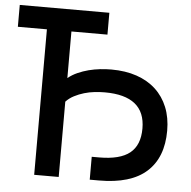

<svg xmlns="http://www.w3.org/2000/svg" viewBox="-52 -771 819 823"><g transform="rotate(5 358.0 -360.0)"><path d="M0 -626V-720H385.5V-626H230.5V-425.5Q249 -440.5 271.5 -450.5Q294 -460.5 318.2 -466.8Q342.5 -473 367.5 -475.8Q392.5 -478.5 415.5 -478.5Q476.5 -478.5 524.8 -462Q573 -445.5 606.8 -414.2Q640.5 -383 658.5 -338.5Q676.5 -294 676.5 -238Q676.5 -122.5 608.5 -61.2Q540.5 0 404 0H364V-98.5H396Q485.5 -98.5 527.8 -132.5Q570 -166.5 570 -238Q570 -378.5 396 -378.5Q375 -378.5 352.2 -376Q329.5 -373.5 307.5 -367Q285.5 -360.5 265.5 -350.2Q245.5 -340 230.5 -324V0H125V-626Z"/></g></svg>

Font: Vela Sans SemBd
Style: Regular
Weight: 600
Designer: Principal design: Mikhail Sharanda - project Manrope.
Design modification: Ravid Balaliev
Foundry: Mikhail Sharanda
Version: Version 1.001